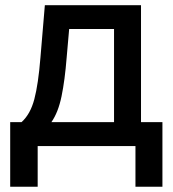

<svg xmlns="http://www.w3.org/2000/svg" viewBox="-20 -566 669 744"><path d="M19.5 157.7V-92.8H63.5Q97.7 -123.5 113 -181.6Q128.4 -239.7 136.7 -342.8L153.8 -545.9H526.4V-92.8H609.4V157.7H504.9V0H126V157.7ZM179.2 -92.8H421.9V-453.6H248L238.3 -342.8Q231.4 -255.4 218.5 -192.9Q205.6 -130.4 179.2 -92.8Z"/></svg>

Font: Inter Medium
Style: Regular
Weight: 500
Designer: Rasmus Andersson
Foundry: rsms
Version: Version 4.001;git-9221beed3